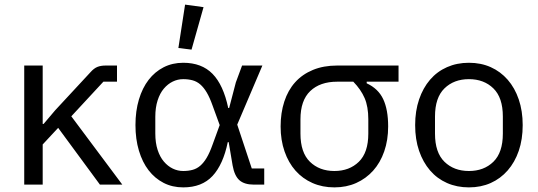

<svg xmlns="http://www.w3.org/2000/svg" viewBox="-20 -800 2332 832"><path d="M232 -246 165 -174V0H85V-516H165V-263H169L219 -322L372 -487Q387 -504 402 -510Q417 -516 438 -516H487V-446H428L289 -296L510 0H413Z M1125 0H1080Q1039 0 1017.5 -19Q996 -38 988 -83L971 -184H967Q947 -87 901 -37.5Q855 12 774 12Q727 12 689 -7.5Q651 -27 624 -62Q597 -97 582 -147Q567 -197 567 -258Q567 -319 582 -369Q597 -419 624 -454Q651 -489 689 -508.5Q727 -528 774 -528Q854 -528 901 -480Q948 -432 969 -332H973L1002 -443L1029 -516H1117L1008 -260L1071 -70H1125ZM774 -59Q796 -59 814.5 -64Q833 -69 848 -82Q863 -95 876 -117Q889 -139 901 -173L932 -258L901 -343Q889 -377 876 -399Q863 -421 848 -434Q833 -447 814.5 -452Q796 -457 774 -457Q750 -457 728.5 -446.5Q707 -436 690 -416Q673 -396 663 -365Q653 -334 653 -294V-222Q653 -181 663 -150.5Q673 -120 690 -100Q707 -80 728.5 -69.5Q750 -59 774 -59ZM810 -585 753 -592 782 -780 862 -769Z M1569 -446V-439Q1619 -416 1640.5 -370.5Q1662 -325 1662 -252Q1662 -193 1645 -144Q1628 -95 1597 -60.5Q1566 -26 1523.5 -7Q1481 12 1429 12Q1377 12 1334 -7Q1291 -26 1260.5 -60.5Q1230 -95 1213 -144Q1196 -193 1196 -252Q1196 -311 1212 -360Q1228 -409 1259 -443.5Q1290 -478 1336 -497Q1382 -516 1441 -516H1707V-446ZM1441 -446Q1367 -446 1324.5 -405.5Q1282 -365 1282 -283V-221Q1282 -139 1323 -99Q1364 -59 1429 -59Q1494 -59 1535 -99Q1576 -139 1576 -221V-283Q1576 -338 1560 -375Q1544 -412 1511 -446Z M2012 12Q1960 12 1917 -7Q1874 -26 1843.5 -61.5Q1813 -97 1796 -146.5Q1779 -196 1779 -258Q1779 -319 1796 -369Q1813 -419 1843.5 -454.5Q1874 -490 1917 -509Q1960 -528 2012 -528Q2064 -528 2106.5 -509Q2149 -490 2180 -454.5Q2211 -419 2228 -369Q2245 -319 2245 -258Q2245 -196 2228 -146.5Q2211 -97 2180 -61.5Q2149 -26 2106.5 -7Q2064 12 2012 12ZM2012 -59Q2077 -59 2118 -99Q2159 -139 2159 -221V-295Q2159 -377 2118 -417Q2077 -457 2012 -457Q1947 -457 1906 -417Q1865 -377 1865 -295V-221Q1865 -139 1906 -99Q1947 -59 2012 -59Z"/></svg>

Font: IBM Plex Sans
Style: Regular
Weight: 400
Designer: Mike Abbink, Paul van der Laan, Pieter van Rosmalen
Foundry: Bold Monday
Version: Version 3.005